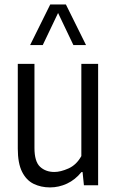

<svg xmlns="http://www.w3.org/2000/svg" viewBox="-20 -828 522 858"><path d="M203.5 9.5Q163 9.5 130.2 -6.5Q97.5 -22.5 78.5 -60.5Q59.5 -98.5 59.5 -164V-542.5H134V-167Q134 -106 159 -82.8Q184 -59.5 223 -59.5Q250.5 -59.5 286 -75.2Q321.5 -91 343.5 -130.5V-542.5H418.5V0H355L349 -59H344Q316 -24.5 279.5 -7.5Q243 9.5 203.5 9.5ZM114.5 -626.5 204.5 -808H274.5L364.5 -626.5H308L239.5 -770L171 -626.5Z"/></svg>

Font: Encode Sans Condensed Condensed
Style: Regular
Weight: 400
Width: 3
Designer: Multiple Designers
Foundry: Impallari Type
Version: Version 3.000; ttfautohint (v1.8.3) -l 8 -r 50 -G 200 -x 14 